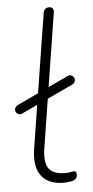

<svg xmlns="http://www.w3.org/2000/svg" viewBox="-52 -743 380 784"><g transform="rotate(-5 137.5 -351.5)"><path d="M177 8Q115 8 86 -30Q57 -68 69 -143L156 -690Q158 -701 164 -706Q170 -711 180 -711Q190 -711 194.5 -704.5Q199 -698 197 -686L111 -143Q101 -82 119.5 -56.5Q138 -31 185 -31Q201 -31 209.5 -33Q218 -35 222 -35Q227 -35 230 -32Q233 -29 233 -20Q233 -10 226.5 -3.5Q220 3 209 5Q202 6 192.5 7Q183 8 177 8ZM34 -289Q27 -285 20.5 -286.5Q14 -288 10 -292.5Q6 -297 5 -303Q4 -309 7.5 -315Q11 -321 19 -325L229 -424Q237 -428 243 -426.5Q249 -425 253.5 -420.5Q258 -416 259 -410Q260 -404 257 -398Q254 -392 246 -388Z"/></g></svg>

Font: Nunito ExtraLight
Style: Italic
Weight: 200
Italic angle: -9°
Designer: Vernon Adams
Foundry: Vernon Adams
Version: Version 3.602